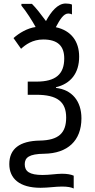

<svg xmlns="http://www.w3.org/2000/svg" viewBox="-20 -873 540 1094"><path d="M400 201V128C384 121 363 117 333 117C303 117 262 124 223 124C147 124 121 103 121 63C121 25 145 4 232 3C365 1 444 -71 444 -199C444 -297 390 -362 299 -372V-376C383 -396 431 -456 431 -550C431 -637 386 -699 298 -718C321 -761 342 -796 369 -796C376 -796 385 -794 390 -791V-847C380 -851 369 -853 354 -853C309 -853 271 -807 242 -753C211 -795 186 -827 162 -851H102V-841C128 -811 167 -749 183 -719C137 -713 89 -685 57 -656L100 -595C125 -618 165 -648 226 -648C310 -648 346 -610 346 -540C346 -450 297 -408 188 -408H138V-333H186C307 -333 357 -293 357 -203C357 -115 314 -74 207 -72C92 -70 33 -25 33 62C33 144 91 197 211 197C254 197 297 190 333 190C365 190 386 194 400 201Z"/></svg>

Font: Noto Sans Mono ExtraCondensed
Style: Regular
Weight: 400
Width: 2
Designer: Monotype Design Team
Foundry: Monotype Imaging Inc.
Version: Version 2.014